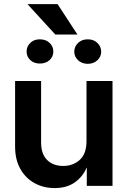

<svg xmlns="http://www.w3.org/2000/svg" viewBox="-20 -914 627 944"><path d="M405.3 -220.7V-515.6H533.2V0H406.7V-88.9H405.3Q387.7 -45.9 348.1 -17.6Q308.6 10.7 248 10.7Q194.3 10.7 150.1 -13.4Q106 -37.6 80.1 -83.3Q54.2 -128.9 54.2 -193.4V-515.6H182.1V-212.9Q182.1 -156.7 211.7 -127.4Q241.2 -98.1 291 -98.1Q338.9 -98.1 372.1 -127.9Q405.3 -157.7 405.3 -220.7ZM263.2 -893.6 360.8 -744.1H252L115.2 -893.6ZM345.2 -659.7Q345.2 -685.1 363.8 -702.9Q382.3 -720.7 411.6 -720.7Q440.9 -720.7 459.2 -702.6Q477.5 -684.6 477.5 -659.7Q477.5 -635.7 459.2 -618.2Q440.9 -600.6 411.6 -600.1Q381.8 -600.6 363.5 -618.2Q345.2 -635.7 345.2 -659.7ZM110.8 -660.6Q110.8 -685.1 128.7 -702.9Q146.5 -720.7 175.8 -720.7Q205.6 -720.7 223.9 -703.1Q242.2 -685.5 242.2 -660.6Q242.2 -635.7 223.9 -618.7Q205.6 -601.6 175.8 -601.6Q147 -601.6 128.9 -618.7Q110.8 -635.7 110.8 -660.6Z"/></svg>

Font: Inter Display Semi Bold
Style: Regular
Weight: 600
Designer: Rasmus Andersson
Foundry: rsms
Version: Version 4.000;git-37864ae